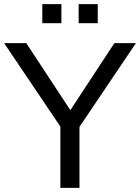

<svg xmlns="http://www.w3.org/2000/svg" viewBox="-35 -915 682 935"><path d="M259 0V-330L279 -269L-15 -705H93L319 -361H296L522 -705H627L333 -269L352 -330V0ZM348 -802V-895H441V-802ZM171 -802V-895H264V-802Z"/></svg>

Font: Mulish Medium
Style: Regular
Weight: 500
Designer: Vernon Adams
Foundry: Vernon Adams
Version: Version 3.603; ttfautohint (v1.8.3)